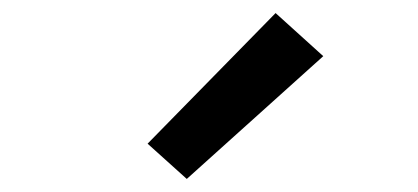

<svg xmlns="http://www.w3.org/2000/svg" viewBox="-20 -830 640 294"><path d="M266 -556 206 -610 402 -810 475 -744Z"/></svg>

Font: Iosevka Curly Slab MdEx
Style: Regular
Weight: 500
Width: 7
Monospace: yes
Designer: Belleve Invis
Foundry: Belleve Invis
Version: Version 11.1.0; ttfautohint (v1.8.3)